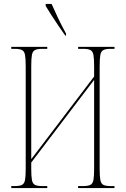

<svg xmlns="http://www.w3.org/2000/svg" viewBox="-20 -951 636 971"><path d="M37 0V-10H54Q79 -10 91 -16Q103 -22 106.5 -40.5Q110 -59 110 -98V-616Q110 -655 106.5 -673.5Q103 -692 91 -698Q79 -704 54 -704H37V-714H219V-704H194Q169 -704 157 -698Q145 -692 141.5 -673.5Q138 -655 138 -616V-146L456 -564V-616Q456 -655 452.5 -673.5Q449 -692 437 -698Q425 -704 400 -704H375V-714H559V-704H540Q515 -704 503 -698Q491 -692 487.5 -673.5Q484 -655 484 -616V-98Q484 -59 487.5 -40.5Q491 -22 503 -16Q515 -10 540 -10H559V0H375V-10H400Q425 -10 437 -16Q449 -22 452.5 -40.5Q456 -59 456 -98V-547L138 -129V-98Q138 -59 141.5 -40.5Q145 -22 157 -16Q169 -10 194 -10H219V0ZM310 -771Q293 -795 274 -823Q255 -851 238 -877.5Q221 -904 211 -921V-931H241Q256 -897 273 -861Q290 -825 314 -781V-771Z"/></svg>

Font: Noto Serif Display ExtraCondensed Thin
Style: Regular
Weight: 100
Width: 2
Designer: Monotype Design Team
Foundry: Monotype Imaging Inc.
Version: Version 2.009